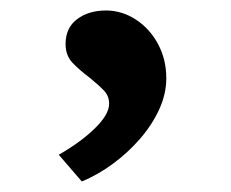

<svg xmlns="http://www.w3.org/2000/svg" viewBox="-20 -154 441 366"><path d="M136 192 92 141Q134 117 161 90.5Q188 64 188 44Q188 29 178.5 19Q169 9 152 -5Q132 -20 118.5 -34Q105 -48 105 -70Q105 -101 127 -117.5Q149 -134 182 -134Q212 -134 238.5 -117Q265 -100 281 -70.5Q297 -41 297 -5Q297 25 283.5 54.5Q270 84 247 110.5Q224 137 195.5 158Q167 179 136 192Z"/></svg>

Font: Lexend Giga
Style: Regular
Weight: 400
Designer: Bonnie Shaver-Troup, Thomas Jockin
Foundry: Lexend
Version: Version 1.007